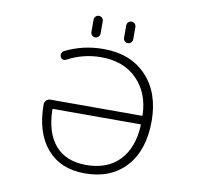

<svg xmlns="http://www.w3.org/2000/svg" viewBox="-97 -1057 1195 1148"><g transform="rotate(10 500.0 -483.0)"><path d="M771.5 -354.5Q771.5 -358.4 766.6 -358.4H239.3Q234.4 -358.4 234.4 -354.5Q237.3 -212.9 301.8 -138.7Q367.2 -62.5 490.2 -62.5Q620.1 -62.5 693.4 -140.6Q765.6 -217.8 771.5 -354.5ZM766.6 -410.2Q771.5 -410.2 771.5 -415Q767.6 -548.8 686.5 -630.9Q605.5 -712.9 468.8 -712.9Q359.4 -712.9 262.7 -661.1Q252.9 -656.2 243.2 -659.7Q233.4 -663.1 229.5 -672.9Q224.6 -683.6 228.5 -694.3Q232.4 -705.1 242.2 -710Q348.6 -763.7 474.6 -763.7Q638.7 -763.7 734.9 -662.1Q831.1 -560.5 831.1 -387.7Q831.1 -211.9 740.2 -111.8Q649.4 -11.7 491.2 -11.7Q342.8 -11.7 260.3 -108.4Q177.7 -205.1 177.7 -376Q177.7 -389.6 188 -399.9Q198.2 -410.2 211.9 -410.2ZM383.8 -851.6V-925.8Q383.8 -937.5 392.1 -945.8Q400.4 -954.1 411.6 -954.1Q422.9 -954.1 431.2 -945.8Q439.5 -937.5 439.5 -925.8V-851.6Q439.5 -839.8 431.2 -831.5Q422.9 -823.2 411.6 -823.2Q400.4 -823.2 392.1 -831.5Q383.8 -839.8 383.8 -851.6ZM582 -851.6V-925.8Q582 -937.5 590.3 -945.8Q598.6 -954.1 609.9 -954.1Q621.1 -954.1 629.4 -945.8Q637.7 -937.5 637.7 -925.8V-851.6Q637.7 -839.8 629.4 -831.5Q621.1 -823.2 609.9 -823.2Q598.6 -823.2 590.3 -831.5Q582 -839.8 582 -851.6Z"/></g></svg>

Font: Gen Jyuu Gothic L Monospace Light
Style: Regular
Weight: 300
Designer: [Source Han Sans]
Ryoko NISHIZUKA  (kana & ideographs); Paul D. Hunt (Latin, Greek & Cyrillic); Wenlong ZHANG  (bopomofo
Version: Version 1.002.20150607